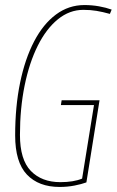

<svg xmlns="http://www.w3.org/2000/svg" viewBox="-20 -730 462 760"><path d="M216 10Q133 10 86.5 -39Q40 -88 40 -194Q40 -308 59.5 -402.5Q79 -497 115 -566Q151 -635 201.5 -672.5Q252 -710 314 -710Q344 -710 372 -705Q400 -700 422 -692L415 -675Q386 -683 362 -687Q338 -691 310 -691Q255 -691 209 -653.5Q163 -616 129.5 -549Q96 -482 77.5 -391.5Q59 -301 59 -196Q59 -98 102 -53.5Q145 -9 219 -9Q271 -9 305 -23L352 -314H221L224 -333H374L322 -8Q303 -1 275 4.5Q247 10 216 10Z"/></svg>

Font: Georama SemiCondensed Thin
Style: Italic
Weight: 100
Width: 4
Italic angle: -9°
Designer: Jean-Baptiste Levee
Foundry: Production Type
Version: Version 1.000